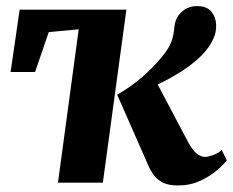

<svg xmlns="http://www.w3.org/2000/svg" viewBox="-20 -586 748 616"><path d="M310 0H166L232.5 -492L136.5 -483L92.5 -355H14L43 -555H385.5ZM551 9Q519 9 500.5 -1.2Q482 -11.5 472.8 -25Q463.5 -38.5 459 -48L356 -282Q399 -307 433.8 -336.8Q468.5 -366.5 497 -400.5Q523 -431.5 530.2 -453Q537.5 -474.5 539 -495Q541 -521 552.8 -536.8Q564.5 -552.5 580.2 -559.5Q596 -566.5 610.5 -566.5Q643.5 -566.5 658 -548.8Q672.5 -531 673.5 -507Q674 -482.5 665.5 -463.8Q657 -445 646.5 -431Q629.5 -408.5 605.2 -388.5Q581 -368.5 553.8 -351.8Q526.5 -335 500 -321.8Q473.5 -308.5 451 -299.5L469 -347L585 -127.5Q593 -113 601.5 -103Q610 -93 619.5 -87.8Q629 -82.5 637.5 -82.5Q646.5 -82.5 662 -87.8Q677.5 -93 691.5 -104.5L707.5 -71.5Q698.5 -59 676.5 -40Q654.5 -21 622.5 -6Q590.5 9 551 9Z"/></svg>

Font: Merriweather 20pt ExtraBold
Style: Italic
Weight: 800
Italic angle: -7.8°
Version: Version 2.101